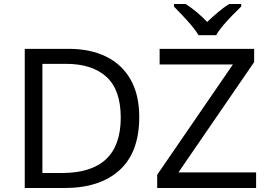

<svg xmlns="http://www.w3.org/2000/svg" viewBox="-20 -942 1345 962"><path d="M1063 -765.6H975.1Q961.9 -787.6 939.7 -814Q917.5 -840.3 893.6 -865.5Q869.6 -890.6 851.6 -909.2V-921.9H910.2Q936.5 -905.3 964.8 -881.8Q993.2 -858.4 1018.1 -832Q1045.4 -858.4 1073.5 -881.8Q1101.6 -905.3 1127.9 -921.9H1188.5V-909.2Q1169.4 -890.6 1144.5 -865.5Q1119.6 -840.3 1097.4 -814Q1075.2 -787.6 1063 -765.6ZM677.7 -355.5Q677.7 -179.2 579.1 -89.6Q480.5 0 303.2 0H104V-697.3H324.7Q432.6 -697.3 511.7 -658.4Q590.8 -619.6 634.3 -543.5Q677.7 -467.3 677.7 -355.5ZM1263.2 -78.1V0H767.6V-66.4L1147 -619.1H779.8V-697.3H1253.4V-630.9L874 -78.1ZM585 -352.5Q585 -491.7 513.4 -556.9Q441.9 -622.1 311 -622.1H192.4V-75.2H291Q585 -75.2 585 -352.5Z"/></svg>

Font: Lunasima
Style: Regular
Weight: 400
Designer: The DocRepair Project, Monotype Design Team
Foundry: Google
Version: Version 2.009